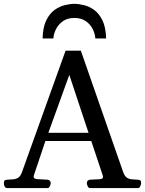

<svg xmlns="http://www.w3.org/2000/svg" viewBox="-33 -963 743 983"><path d="M3.4 0Q-4.4 0 -8.8 -7.6Q-13.2 -15.1 -13.2 -24.9Q-13.2 -36.1 -9.5 -39.1Q-5.9 -42 4.4 -43Q16.6 -44.4 31 -44.7Q45.4 -44.9 58.3 -52Q71.3 -59.1 79.1 -80.6L302.7 -703.6H380.9L598.1 -80.6Q606 -59.1 618.7 -52Q631.3 -44.9 645.8 -44.7Q660.2 -44.4 671.9 -43Q682.1 -42 685.8 -39.1Q689.5 -36.1 689.5 -24.9Q689.5 -19.5 685.3 -9.8Q681.2 0 672.9 0H428.2Q419.9 0 415.8 -9.8Q411.6 -19.5 411.6 -24.9Q411.6 -41 427.7 -43Q457.5 -44.4 476.1 -45.4Q494.6 -46.4 494.6 -57.6Q494.6 -61 493.2 -64.5L427.2 -262.2L456.5 -241.2H177.7L206.5 -262.2L140.1 -64.5Q139.2 -62 139.2 -58.6Q139.2 -46.4 159.9 -45.7Q180.7 -44.9 210.4 -43Q226.6 -41 226.6 -24.9Q226.6 -19.5 222.4 -9.8Q218.3 0 210 0ZM207 -262.2 191.9 -283.2H441.9L427.2 -262.2L321.8 -579.6ZM347.7 -943.4Q369.1 -943.4 396.5 -936.8Q423.8 -930.2 449.2 -911.9Q474.6 -893.6 491.7 -858.4Q508.8 -823.2 510.3 -766.1H455.1Q453.6 -790 441.7 -814.2Q429.7 -838.4 406.2 -854.7Q382.8 -871.1 347.7 -871.1Q312.5 -871.1 289.3 -854.7Q266.1 -838.4 253.9 -814.2Q241.7 -790 240.2 -766.1H185.1Q186.5 -823.2 203.6 -858.4Q220.7 -893.6 246.1 -911.9Q271.5 -930.2 298.8 -936.8Q326.2 -943.4 347.7 -943.4Z"/></svg>

Font: Gelasio
Style: Regular
Weight: 400
Designer: Eben Sorkin
Foundry: Eben Sorkin
Version: Version 1.008